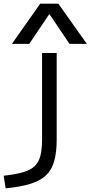

<svg xmlns="http://www.w3.org/2000/svg" viewBox="-107 -810 495 1050"><path d="M-87 151Q-23 144 18.5 132Q60 120 82.5 98.5Q105 77 114 41.5Q123 6 123 -47V-520H203V-47Q203 23 189.5 71Q176 119 145 148.5Q114 178 60 195Q6 212 -76 220ZM-42 -570 113 -790H212L368 -570H273L164 -732H162L53 -570Z"/></svg>

Font: M PLUS 1
Style: Regular
Weight: 400
Designer: Coji Morishita
Foundry: UNDERFOREST DESIGN
Version: Version 1.001